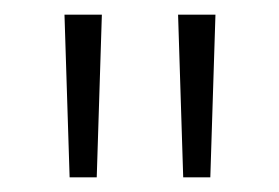

<svg xmlns="http://www.w3.org/2000/svg" viewBox="-20 -740 381 262"><path d="M68 -720 75 -498H112L119 -720ZM223 -720 230 -498H267L274 -720Z"/></svg>

Font: Aspekta 200
Style: Regular
Weight: 200
Designer: Ivo Dolenc
Version: Version 2.000